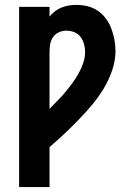

<svg xmlns="http://www.w3.org/2000/svg" viewBox="-20 -548 540 783"><path d="M58 215V-520H182V-480Q191 -492 203.5 -501.5Q216 -511 230.5 -517Q245 -523 260.5 -525.5Q276 -528 292 -528Q315 -528 337.5 -522.5Q360 -517 379 -504Q398 -491 412 -472Q426 -453 434 -431.5Q442 -410 446.5 -387Q451 -364 451 -341Q451 -301 437.5 -261.5Q424 -222 403 -187Q382 -152 355.5 -120.5Q329 -89 300.5 -59.5Q272 -30 242 -2Q212 26 182 52V215ZM182 -104Q198 -121 214.5 -137.5Q231 -154 246 -172Q261 -190 275 -209Q289 -228 300.5 -248.5Q312 -269 319.5 -291.5Q327 -314 327 -337Q327 -353 322.5 -369Q318 -385 308 -398Q298 -411 282.5 -417Q267 -423 251 -423Q235 -423 220.5 -416.5Q206 -410 197 -397.5Q188 -385 185 -369.5Q182 -354 182 -339Z"/></svg>

Font: Iosevka SS04 Extrabold
Style: Regular
Weight: 800
Monospace: yes
Designer: Belleve Invis
Foundry: Belleve Invis
Version: Version 19.0.0; ttfautohint (v1.8.4)